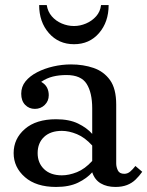

<svg xmlns="http://www.w3.org/2000/svg" viewBox="-20 -730 583 760"><path d="M437 10Q403 10 379 -4Q355 -18 345 -48V-301Q345 -363 323 -398Q301 -433 243 -433Q214 -433 189.5 -427Q165 -421 143 -406Q159 -397 166 -383.5Q173 -370 173 -353Q173 -330 157 -314.5Q141 -299 118 -299Q95 -299 79.5 -315Q64 -331 64 -359Q64 -387 81 -408Q98 -429 127 -444Q156 -459 191 -467Q226 -475 261 -475Q310 -475 350.5 -461Q391 -447 415.5 -413Q440 -379 440 -316V-83Q440 -69 446.5 -55.5Q453 -42 472 -42Q485 -42 495.5 -51Q506 -60 516 -73L543 -50Q531 -33 516.5 -19Q502 -5 482.5 2.5Q463 10 437 10ZM202 10Q123 10 78.5 -29Q34 -68 34 -124Q34 -181 78.5 -219.5Q123 -258 202 -258Q254 -258 289 -241Q324 -224 345 -200V-154Q316 -186 284.5 -199Q253 -212 225 -212Q180 -212 154.5 -188Q129 -164 129 -124Q129 -85 154.5 -60.5Q180 -36 225 -36Q253 -36 284.5 -48.5Q316 -61 345 -93V-48Q324 -24 289 -7Q254 10 202 10ZM273 -555Q212 -555 173.5 -599Q135 -643 135 -710H165Q169 -684 185 -665.5Q201 -647 224.5 -637Q248 -627 273 -627Q297 -627 320.5 -637Q344 -647 360.5 -665.5Q377 -684 380 -710H410Q410 -643 372 -599Q334 -555 273 -555Z"/></svg>

Font: Brygada 1918 Medium
Style: Regular
Weight: 500
Designer: Mateusz Machalski | Borys Kosmynka | Przemek Hoffer
Foundry: NIEPODLEGLA 2018
Version: Version 3.006